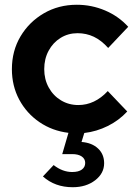

<svg xmlns="http://www.w3.org/2000/svg" viewBox="-20 -551 572 807"><path d="M285.6 235.9Q210.9 235.9 160.4 190.6L205.4 142.8Q242.7 172 283.4 172Q309.9 172 324 161.7Q338.1 151.4 338.1 133.7Q338.1 116.7 323.6 106.7Q309 96.7 283.4 96.7H241.6L267.7 7.3Q199.6 -0.9 145.6 -37.8Q91.7 -74.7 60.8 -132.3Q30 -189.9 30 -260.3Q30 -336.9 66.1 -397.9Q102.3 -458.9 164.2 -495Q226.1 -531 302.9 -531Q365 -531 421.7 -507Q478.5 -482.9 518.9 -438.4L434.7 -349.4Q406.1 -381.4 374.4 -396.5Q342.7 -411.5 306 -411.5Q266.5 -411.5 234.6 -391.7Q202.8 -372 184.4 -337.8Q165.9 -303.6 165.9 -260.3Q165.9 -217.7 184.7 -183.4Q203.5 -149.1 236.2 -129.3Q268.9 -109.5 309.2 -109.5Q378.3 -109.5 433 -168.2L514.8 -82.4Q480.2 -44.9 433.2 -21.5Q386.2 1.9 334.3 8L322.7 45.7Q366.7 49.1 392.2 73.3Q417.7 97.4 417.7 134.9Q417.7 177.7 379.9 206.8Q342 235.9 285.6 235.9Z"/></svg>

Font: Red Hat Display VF
Style: Regular
Weight: 300
Designer: Pentagram, MCKL
Foundry: Pentagram, MCKL
Version: Version 1.023